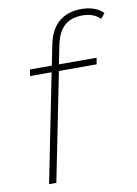

<svg xmlns="http://www.w3.org/2000/svg" viewBox="-84 -801 613 857"><g transform="rotate(-10 222.0 -372.5)"><path d="M68 0 166 -490H68L73 -519H172L190 -609Q203 -677 242.5 -711Q282 -745 346 -745Q376 -745 402 -736Q428 -727 444 -709L425 -686Q396 -716 345 -716Q294 -716 263.5 -689Q233 -662 221 -603L204 -519H375L370 -490H199L101 0Z"/></g></svg>

Font: Montserrat Thin ExtraLight
Style: Italic
Weight: 250
Italic angle: -11.3°
Version: Version 9.000